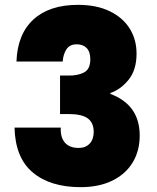

<svg xmlns="http://www.w3.org/2000/svg" viewBox="-20 -767 650 793"><path d="M48 -513Q52 -626 118 -686.5Q184 -747 302 -747Q379 -747 433.5 -720.5Q488 -694 516 -648.5Q544 -603 544 -546Q544 -478 511 -437.5Q478 -397 436 -383V-379Q557 -334 557 -207Q557 -144 528 -96Q499 -48 444 -21Q389 6 313 6Q188 6 115.5 -54.5Q43 -115 40 -240H231Q229 -200 248 -178Q267 -156 305 -156Q334 -156 350.5 -174Q367 -192 367 -222Q367 -260 342.5 -278Q318 -296 263 -296H228V-455H262Q300 -454 326.5 -467.5Q353 -481 353 -522Q353 -553 338 -568.5Q323 -584 297 -584Q268 -584 254.5 -563.5Q241 -543 239 -513Z"/></svg>

Font: DVN-Poppins ExtBd
Style: Regular
Weight: 800
Designer: Ninad Kale (Devanagari), Jonny Pinhorn (Latin)
Foundry: Indian Type Foundry
Version: 4.004